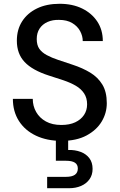

<svg xmlns="http://www.w3.org/2000/svg" viewBox="-20 -732 633 1014"><path d="M305 12Q228 12 170 -15.5Q112 -43 80 -93Q48 -143 48 -210H153Q153 -172 171 -140.5Q189 -109 222.5 -90.5Q256 -72 304 -72Q347 -72 377 -86Q407 -100 423.5 -124.5Q440 -149 440 -181Q440 -215 424 -239Q408 -263 380.5 -279Q353 -295 316.5 -307.5Q280 -320 238 -333Q151 -361 110 -404.5Q69 -448 69 -517Q69 -576 97 -619.5Q125 -663 175.5 -687.5Q226 -712 295 -712Q363 -712 414 -687Q465 -662 494 -618Q523 -574 523 -515H417Q417 -542 403 -568Q389 -594 361 -610.5Q333 -627 292 -627Q258 -628 231 -616Q204 -604 189 -581Q174 -558 174 -526Q174 -494 187.5 -474.5Q201 -455 227 -441Q253 -427 287.5 -415.5Q322 -404 364 -390Q416 -373 456.5 -348.5Q497 -324 520.5 -285.5Q544 -247 544 -187Q544 -135 517 -90Q490 -45 437 -16.5Q384 12 305 12ZM229 262V202H328Q360 202 375.5 191Q391 180 391 158Q391 137 375.5 127Q360 117 328 117H275V-5H340V60Q376 59 405.5 70Q435 81 452 103.5Q469 126 469 160Q469 192 452.5 215Q436 238 408 250Q380 262 345 262Z"/></svg>

Font: DM Sans 10pt Medium
Style: Regular
Weight: 500
Version: Version 4.004;gftools[0.9.30]